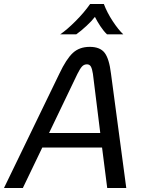

<svg xmlns="http://www.w3.org/2000/svg" viewBox="-34 -947 723 967"><path d="M480 -204H179L81 0H-14L265 -576Q300 -650 333 -680.5Q366 -711 418 -711Q470 -711 493 -681Q516 -651 525 -576L602 0H506ZM471 -277 434 -575Q430 -601 423.5 -612Q417 -623 404 -623Q389 -623 379 -612Q369 -601 356 -575L213 -277ZM420 -927H489Q505 -884 534 -840Q563 -796 587 -774H505Q488 -790 471.5 -815Q455 -840 444 -862Q429 -842 401.5 -816.5Q374 -791 350 -774H269Q302 -796 346 -840Q390 -884 420 -927Z"/></svg>

Font: KoHo Medium
Style: Italic
Weight: 500
Italic angle: -10°
Designer: Cadson Demak & Katatrad Team
Foundry: Cadson Demak Co.,Ltd.
Version: Version 1.000